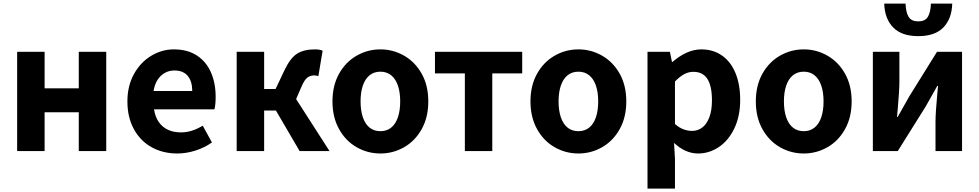

<svg xmlns="http://www.w3.org/2000/svg" viewBox="-20 -856 5549 1088"><path d="M232.8 -562.4V-355.4H426.4V-562.4H582V0H426.4V-219.8H232.8V0H77.2V-562.4Z M702 -281.4Q702 -369.4 739 -436.2Q776 -503 836.5 -539.6Q897 -576.2 965.2 -576.2Q1042.2 -576.2 1095.2 -541.8Q1148.2 -507.4 1175.1 -446.6Q1202 -385.8 1202 -307Q1202 -261.8 1195 -236.6H852.8Q859.4 -193.6 879.9 -164.3Q900.4 -135 932.2 -120.4Q964 -105.8 1004.8 -105.8Q1036.8 -105.8 1067.1 -115.3Q1097.4 -124.8 1128.8 -143.8L1181 -48.8Q1138.8 -19 1087.1 -2.6Q1035.4 13.8 984.2 13.8Q903.8 13.8 840 -21.3Q776.2 -56.4 739.1 -123.5Q702 -190.6 702 -281.4ZM967.8 -456.6Q939.2 -456.6 914.5 -443.2Q889.8 -429.8 872.9 -403.6Q856 -377.4 850.2 -340.2H1069.4Q1069.4 -394.8 1044 -425.7Q1018.6 -456.6 967.8 -456.6Z M1476.8 -562.4V-351.6H1541.6L1592 -458Q1625.2 -527.8 1663.7 -552Q1702.2 -576.2 1765 -576.2Q1791 -576.2 1808.2 -568.8L1784 -424.2Q1782.8 -424.4 1779.2 -426Q1765.6 -428.8 1763 -428.8Q1738.8 -428.8 1722.5 -416.9Q1706.2 -405 1690.2 -368.8L1658 -294.6L1847.2 0H1677.8L1543.6 -229.6H1476.8V0H1321.2V-562.4Z M1864 -281.4Q1864 -371.6 1901.4 -438.3Q1938.8 -505 2001.1 -540.6Q2063.4 -576.2 2135.8 -576.2Q2207.4 -576.2 2269.8 -540.6Q2332.2 -505 2369.6 -438.3Q2407 -371.6 2407 -281.4Q2407 -191.4 2369.6 -124.3Q2332.2 -57.2 2269.8 -21.7Q2207.4 13.8 2135.8 13.8Q2063.4 13.8 2001.1 -21.7Q1938.8 -57.2 1901.4 -124.3Q1864 -191.4 1864 -281.4ZM2247.8 -281.4Q2247.8 -333 2234.9 -370.9Q2222 -408.8 2196.8 -429.3Q2171.6 -449.8 2135.8 -449.8Q2099.2 -449.8 2074.1 -429.3Q2049 -408.8 2036.1 -370.9Q2023.2 -333 2023.2 -281.4Q2023.2 -229.8 2036.1 -191.6Q2049 -153.4 2074.1 -133Q2099.2 -112.6 2135.8 -112.6Q2171.6 -112.6 2196.8 -133Q2222 -153.4 2234.9 -191.6Q2247.8 -229.8 2247.8 -281.4Z M2444.8 -440.2V-562.4H2939.2V-440.2H2769.6V0H2614.2V-440.2Z M2986 -281.4Q2986 -371.6 3023.4 -438.3Q3060.8 -505 3123.1 -540.6Q3185.4 -576.2 3257.8 -576.2Q3329.4 -576.2 3391.8 -540.6Q3454.2 -505 3491.6 -438.3Q3529 -371.6 3529 -281.4Q3529 -191.4 3491.6 -124.3Q3454.2 -57.2 3391.8 -21.7Q3329.4 13.8 3257.8 13.8Q3185.4 13.8 3123.1 -21.7Q3060.8 -57.2 3023.4 -124.3Q2986 -191.4 2986 -281.4ZM3369.8 -281.4Q3369.8 -333 3356.9 -370.9Q3344 -408.8 3318.8 -429.3Q3293.6 -449.8 3257.8 -449.8Q3221.2 -449.8 3196.1 -429.3Q3171 -408.8 3158.1 -370.9Q3145.2 -333 3145.2 -281.4Q3145.2 -229.8 3158.1 -191.6Q3171 -153.4 3196.1 -133Q3221.2 -112.6 3257.8 -112.6Q3293.6 -112.6 3318.8 -133Q3344 -153.4 3356.9 -191.6Q3369.8 -229.8 3369.8 -281.4Z M3776 -562.4 3787.8 -505.2H3790.8Q3828.2 -537.8 3869.9 -557Q3911.6 -576.2 3954 -576.2Q4021.6 -576.2 4071.6 -541.1Q4121.6 -506 4148 -441.3Q4174.4 -376.6 4174.4 -290.4Q4174.4 -197.4 4141.2 -128.3Q4108 -59.2 4053.3 -22.7Q3998.6 13.8 3936.2 13.8Q3863.4 13.8 3799.6 -46.2L3804.8 44.4V212.8H3649.2V-562.4ZM4014.4 -287.8Q4014.4 -368 3988.7 -408.5Q3963 -449 3909 -449Q3881.8 -449 3857.1 -435.7Q3832.4 -422.4 3804.8 -394.2V-153.2Q3828.6 -132.4 3853 -123.3Q3877.4 -114.2 3901.4 -114.2Q3933.8 -114.2 3959.2 -133.2Q3984.6 -152.2 3999.5 -191.1Q4014.4 -230 4014.4 -287.8Z M4263 -281.4Q4263 -371.6 4300.4 -438.3Q4337.8 -505 4400.1 -540.6Q4462.4 -576.2 4534.8 -576.2Q4606.4 -576.2 4668.8 -540.6Q4731.2 -505 4768.6 -438.3Q4806 -371.6 4806 -281.4Q4806 -191.4 4768.6 -124.3Q4731.2 -57.2 4668.8 -21.7Q4606.4 13.8 4534.8 13.8Q4462.4 13.8 4400.1 -21.7Q4337.8 -57.2 4300.4 -124.3Q4263 -191.4 4263 -281.4ZM4646.8 -281.4Q4646.8 -333 4633.9 -370.9Q4621 -408.8 4595.8 -429.3Q4570.6 -449.8 4534.8 -449.8Q4498.2 -449.8 4473.1 -429.3Q4448 -408.8 4435.1 -370.9Q4422.2 -333 4422.2 -281.4Q4422.2 -229.8 4435.1 -191.6Q4448 -153.4 4473.1 -133Q4498.2 -112.6 4534.8 -112.6Q4570.6 -112.6 4595.8 -133Q4621 -153.4 4633.9 -191.6Q4646.8 -229.8 4646.8 -281.4Z M5076.6 -562.4V-393.8Q5076.6 -346.8 5067.6 -243.6Q5064.2 -212.8 5063.2 -193H5066.6Q5082 -219.8 5096.4 -245.6L5133.4 -311.2L5289.6 -562.4H5431.6V0H5281.2V-168.4Q5281.2 -214.8 5292 -332.4Q5293.8 -345 5295.6 -369.4H5291.4L5224.6 -251L5067.4 0H4926.2V-562.4ZM4990.6 -835.6H5111.4Q5113.4 -784.6 5129.4 -759.7Q5145.4 -734.8 5183.4 -734.8Q5221.4 -734.8 5237.3 -759.7Q5253.2 -784.6 5255.2 -835.6H5376Q5373.6 -749.8 5325.8 -700.5Q5278 -651.2 5183.4 -651.2Q5089.6 -651.2 5041.4 -700.5Q4993.2 -749.8 4990.6 -835.6Z"/></svg>

Font: 寒蝉端黑体 Light
Style: Regular
Weight: 300
Designer: ChillDuanSans {Warren2060}; 
Source Han Sans {Ryoko NISHIZUKA 西塚涼子 (kana, bopomofo & ideographs); Paul D. Hunt (Latin, G
Foundry: ChillType&Adobe
Version: Version 1.300;Glyphs 3.3 (3306)